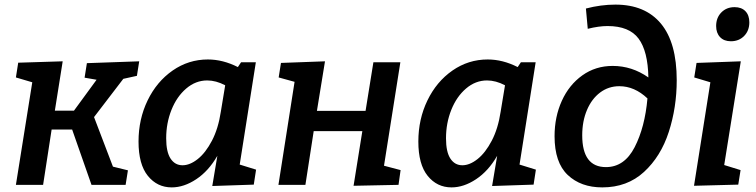

<svg xmlns="http://www.w3.org/2000/svg" viewBox="-20 -802 3282 833"><path d="M574 -473 515 -460 388 -294 470 -79 535 -63 525 0H377L293 -240H204L167 0H49L120 -445L49 -466L59 -530L252 -536L218 -322H301L399 -456L347 -465L357 -528L584 -536Z M1020 -88 1091 -66 1081 -1 901 5 923 -126Q885 -60 831.5 -24.5Q778 11 725 11Q662 11 621.5 -39Q581 -89 581 -188Q581 -285 620.5 -366.5Q660 -448 729 -496Q798 -544 882 -544Q947 -544 1012 -511L1026 -532H1090ZM938 -317 957 -432Q917 -453 879 -453Q829 -453 788 -418Q747 -383 724 -325.5Q701 -268 701 -202Q701 -143 720 -114Q739 -85 772 -85Q804 -85 838 -112Q872 -139 899.5 -191.5Q927 -244 938 -317Z M1717 -532 1646 -83 1718 -64 1709 0 1514 4 1552 -233H1341L1305 0H1188L1258 -447L1189 -466L1199 -529L1390 -536L1355 -321H1566L1600 -532Z M2234 -88 2305 -66 2295 -1 2115 5 2137 -126Q2099 -60 2045.5 -24.5Q1992 11 1939 11Q1876 11 1835.5 -39Q1795 -89 1795 -188Q1795 -285 1834.5 -366.5Q1874 -448 1943 -496Q2012 -544 2096 -544Q2161 -544 2226 -511L2240 -532H2304ZM2152 -317 2171 -432Q2131 -453 2093 -453Q2043 -453 2002 -418Q1961 -383 1938 -325.5Q1915 -268 1915 -202Q1915 -143 1934 -114Q1953 -85 1986 -85Q2018 -85 2052 -112Q2086 -139 2113.5 -191.5Q2141 -244 2152 -317Z M2916 -454Q2916 -336 2881.5 -229.5Q2847 -123 2774 -56Q2701 11 2593 11Q2500 11 2443 -43Q2386 -97 2386 -211Q2386 -295 2417.5 -364.5Q2449 -434 2506.5 -475Q2564 -516 2638 -516Q2722 -516 2793 -466Q2791 -580 2750.5 -634.5Q2710 -689 2616 -689Q2578 -689 2530 -677L2522 -765Q2587 -782 2650 -782Q2779 -782 2847.5 -699.5Q2916 -617 2916 -454ZM2789 -375Q2733 -428 2667 -428Q2620 -428 2583.5 -400.5Q2547 -373 2526.5 -324.5Q2506 -276 2506 -215Q2506 -77 2609 -77Q2689 -77 2733.5 -163.5Q2778 -250 2789 -375Z M3002 -529 3194 -536 3122 -86 3193 -64 3183 -1 2991 4 3062 -445 2992 -466ZM3087 -689Q3087 -725 3109.5 -748Q3132 -771 3167 -771Q3197 -771 3214 -753.5Q3231 -736 3231 -705Q3231 -669 3208.5 -646Q3186 -623 3151 -623Q3121 -623 3104 -641Q3087 -659 3087 -689Z"/></svg>

Font: Bitter Pro SemiBold
Style: Italic
Weight: 600
Italic angle: -9°
Designer: Sol Matas, and Bitter project Authors
Foundry: Sol Matas
Version: Version 1.010